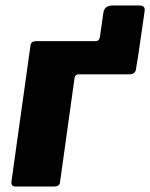

<svg xmlns="http://www.w3.org/2000/svg" viewBox="-20 -680 548 700"><path d="M284 -465 294 -530H327Q342 -530 344 -544L357 -634Q361 -660 391 -660H486Q500 -660 504.5 -654.5Q509 -649 507 -637L482 -465ZM36 0Q19 0 22 -20L91 -513Q92 -530 113 -530H471Q480 -530 485.5 -526Q491 -522 489 -513L476 -429Q474 -409 451 -409H266Q255 -409 252 -397L199 -17Q198 0 177 0Z"/></svg>

Font: Libre Franklin ExtraBold
Style: Italic
Weight: 800
Italic angle: -8°
Designer: Pablo Impallari, Rodrigo Fuenzalida, Nhung Nguyen
Foundry: Impallari Type
Version: Version 3.000